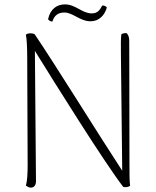

<svg xmlns="http://www.w3.org/2000/svg" viewBox="-20 -846 711 875"><path d="M467 -812C462 -818 456 -821 446 -821C435 -800 425 -785 398 -785C354 -785 325 -826 276 -826C239 -826 209 -805 199 -758C204 -752 212 -747 219 -748C227 -776 246 -789 273 -789C313 -789 344 -749 393 -749C431 -749 457 -776 467 -812ZM121 9C135 9 144 -2 144 -20L139 -614C239 -453 453 -110 541 5C549 9 567 7 573 0C570 -19 570 -51 570 -93L569 -660C569 -677 564 -690 556 -695C546 -696 539 -693 533 -690C531 -675 530 -644 531 -602L537 -68C432 -228 236 -545 138 -690C133 -694 110 -698 98 -688C102 -669 104 -628 104 -586L106 -94C106 -54 104 -20 98 0C104 4 111 9 121 9Z"/></svg>

Font: Arima Koshi ExtraLight
Style: Regular
Weight: 275
Designer: Joana Correia and Natanael Gama
Foundry: NDISCOVER
Version: Version 1.019;PS 001.019;hotconv 1.0.88;makeotf.lib2.5.64775